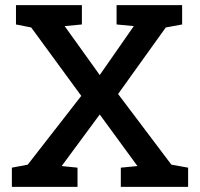

<svg xmlns="http://www.w3.org/2000/svg" viewBox="-20 -731 782 751"><path d="M26.4 0V-75.2L88.4 -86.9L297.9 -356L102.1 -623.5L42.5 -635.3V-710.9H300.3V-635.3L232.9 -628.9L370.1 -437.5L503.4 -628.9L436 -635.3V-710.9H692.4V-635.3L628.4 -623.5L441.9 -363.3L650.4 -86.9L715.8 -75.2V0H452.6V-75.2L517.6 -81.5L370.1 -283.2L221.2 -81.5L283.2 -75.2V0Z"/></svg>

Font: Roboto Slab LO Medium
Style: Regular
Weight: 500
Designer: Google
Version: Version 2.000